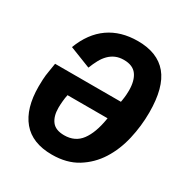

<svg xmlns="http://www.w3.org/2000/svg" viewBox="-168 -839 935 980"><g transform="rotate(30 300.0 -349.0)"><path d="M273 12Q157 12 99 -57.5Q41 -127 41 -256Q41 -270 42 -295.5Q43 -321 48 -348L56 -398H444L446 -410Q449 -428 450 -442.5Q451 -457 451 -468Q451 -526 427.5 -558.5Q404 -591 351 -591Q324 -591 303 -582Q282 -573 265.5 -556.5Q249 -540 236.5 -517Q224 -494 213 -466L88 -515Q125 -612 195 -661Q265 -710 365 -710Q481 -710 539 -640.5Q597 -571 597 -423Q597 -343 579 -265Q561 -187 522 -125.5Q483 -64 421.5 -26Q360 12 273 12ZM278 -105Q342 -105 377 -152Q412 -199 426 -285L427 -291H191Q187 -273 185 -251Q183 -229 183 -212Q183 -163 205 -134Q227 -105 278 -105Z"/></g></svg>

Font: IBM Plex Mono
Style: Bold Italic
Weight: 700
Italic angle: -9°
Monospace: yes
Designer: Mike Abbink, Paul van der Laan, Pieter van Rosmalen
Foundry: Bold Monday
Version: Version 2.3